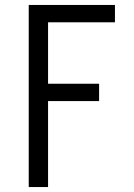

<svg xmlns="http://www.w3.org/2000/svg" viewBox="-20 -540 540 775"><path d="M96 215V-520H444V-450H174V-202H380V-132H174V215Z"/></svg>

Font: Zed Sans
Style: Regular
Weight: 400
Designer: Belleve Invis
Foundry: Belleve Invis
Version: Version 1.0.0; ttfautohint (v1.8.4)